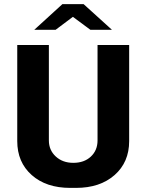

<svg xmlns="http://www.w3.org/2000/svg" viewBox="-20 -905 713 935"><path d="M420 -760 335 -823 251 -760H147L284 -885H387L525 -760ZM64 -686H218V-221Q218 -174 251.5 -143Q285 -112 337 -112Q390 -112 422.5 -142.5Q455 -173 455 -221V-686H609V-218Q609 -115 538 -52.5Q467 10 350 10H322Q205 10 134.5 -52.5Q64 -115 64 -218Z"/></svg>

Font: Chivo
Style: Bold
Weight: 700
Designer: Hector Gatti
Foundry: Omnibus-Type
Version: Version 1.007;PS 001.007;hotconv 1.0.88;makeotf.lib2.5.64775